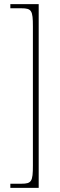

<svg xmlns="http://www.w3.org/2000/svg" viewBox="-20 -780 291 928"><path d="M30 128H167V-760H30V-740H83C133 -740 139 -729 139 -652V20C139 97 133 108 83 108H30Z"/></svg>

Font: Noto Serif Georgian Condensed Thin
Style: Regular
Weight: 100
Width: 3
Designer: Monotype Design Team, Akaki Razmadze
Foundry: Google LLC
Version: Version 2.003